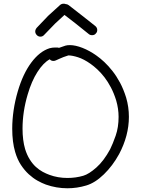

<svg xmlns="http://www.w3.org/2000/svg" viewBox="-20 -1006 749 1019"><path d="M564.5 -213.9Q578.1 -241.2 593.8 -285.6Q609.4 -330.1 609.4 -385.7Q609.4 -428.7 596.7 -472.7Q585 -510.7 568.8 -541.5Q552.7 -572.3 534.2 -596.2Q515.6 -620.1 496.6 -637.7Q477.5 -655.3 460.9 -667Q424.8 -692.4 394 -702.1Q363.3 -711.9 342.8 -711.9Q314.5 -703.1 295.9 -694.3Q277.3 -685.5 276.4 -685.5Q270.5 -682.6 263.7 -682.6Q251 -682.6 244.1 -691.4Q210 -672.9 178.7 -624Q147.5 -575.2 127 -504.9Q113.3 -459 106.4 -413.1Q99.6 -367.2 99.6 -323.2Q99.6 -261.7 113.3 -214.8Q123 -183.6 137.7 -160.2Q152.3 -136.7 169.9 -120.6Q187.5 -104.5 206.5 -94.2Q225.6 -84 242.2 -78.1Q287.1 -61.5 337.9 -61.5Q381.8 -61.5 421.9 -73.2Q452.1 -82 491.7 -117.2Q531.2 -152.3 564.5 -213.9ZM492.2 -710.9Q511.7 -697.3 533.7 -676.8Q555.7 -656.2 577.1 -628.9Q598.6 -601.6 617.2 -566.9Q635.7 -532.2 649.4 -488.3Q664.1 -438.5 664.1 -385.7Q664.1 -335.9 650.9 -286.1Q637.7 -236.3 612.3 -188.5Q578.1 -126 531.2 -80.6Q484.4 -35.2 437.5 -21.5Q388.7 -6.8 337.9 -6.8Q279.3 -6.8 223.6 -26.4Q202.1 -34.2 178.7 -47.4Q155.3 -60.5 132.8 -81.1Q110.4 -101.6 91.3 -130.4Q72.3 -159.2 60.5 -199.2Q44.9 -252 44.9 -323.2Q44.9 -370.1 52.2 -420.4Q59.6 -470.7 74.2 -520.5Q101.6 -614.3 146 -673.8Q190.4 -733.4 243.2 -750Q257.8 -753.9 273.4 -753.9Q278.3 -753.9 283.2 -753.9Q288.1 -753.9 293 -752Q305.7 -756.8 327.1 -763.7Q336.9 -766.6 350.6 -766.6Q379.9 -766.6 417.5 -752Q455.1 -737.3 492.2 -710.9ZM496.1 -846.7Q496.1 -835.9 489.3 -829.1Q482.4 -819.3 468.8 -819.3Q458 -819.3 451.2 -825.2L381.8 -880.9L322.3 -926.8L273.4 -881.8L213.9 -820.3Q206.1 -811.5 194.3 -811.5Q183.6 -811.5 175.8 -819.3Q167 -828.1 167 -838.9Q167 -848.6 174.8 -858.4L235.4 -921.9L298.8 -979.5Q306.6 -986.3 317.4 -986.3Q325.2 -986.3 328.1 -984.4Q336.9 -984.4 344.7 -978.5L415 -923.8L485.4 -868.2Q496.1 -859.4 496.1 -846.7Z"/></svg>

Font: Coming Soon
Style: Regular
Weight: 400
Designer: Dathan Boardman
Foundry: Open Window
Version: Version 1.002